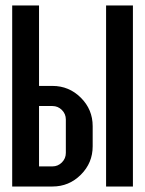

<svg xmlns="http://www.w3.org/2000/svg" viewBox="-20 -679 528 699"><path d="M122.1 -366.2H170.9Q231.4 -366.2 274.4 -323.2Q317.4 -280.3 317.4 -219.7V-146.5Q317.4 -85.9 274.4 -43Q231.4 0 170.9 0H24.4V-659.2H122.1ZM122.1 -73.2H170.9Q190.9 -73.2 205.3 -87.6Q219.7 -102.1 219.7 -122.1V-244.1Q219.7 -264.2 205.3 -278.6Q190.9 -293 170.9 -293H122.1ZM463.9 -659.2V0H366.2V-659.2Z"/></svg>

Font: Alegre Sans
Style: Regular
Weight: 400
Width: 3
Designer: GrandChaos9000
Version: Version 1.2.6 - August 1, 2014